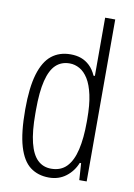

<svg xmlns="http://www.w3.org/2000/svg" viewBox="-84 -777 591 844"><g transform="rotate(10 211.5 -355.5)"><path d="M194 12Q145 12 110.5 -14Q76 -40 58 -100.5Q40 -161 40 -265Q40 -363 58 -423Q76 -483 110.5 -510.5Q145 -538 195 -538Q221 -538 242 -530.5Q263 -523 280.5 -506.5Q298 -490 310 -463H316V-723H361V0H328L323 -75H317Q302 -37 270 -12.5Q238 12 194 12ZM197 -28Q240 -28 266 -55Q292 -82 304 -133.5Q316 -185 316 -257V-270Q316 -334 306.5 -377.5Q297 -421 280.5 -447.5Q264 -474 242.5 -486Q221 -498 198 -498Q161 -498 136.5 -475Q112 -452 99.5 -402Q87 -352 87 -271V-255Q87 -175 99.5 -125Q112 -75 136.5 -51.5Q161 -28 197 -28Z"/></g></svg>

Font: Archivo Condensed Thin
Style: Regular
Weight: 250
Width: 3
Designer: Hector Gatti
Foundry: Omnibus-Type
Version: Version 2.001